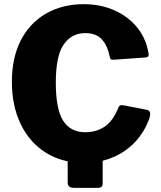

<svg xmlns="http://www.w3.org/2000/svg" viewBox="-20 -772 771 922"><path d="M335 130Q305 130 305 104V-64H473V107Q473 119 468 124.5Q463 130 448 130ZM384 -752Q444 -752 496.5 -735Q549 -718 589.5 -687.5Q630 -657 656 -616Q682 -575 691 -527Q696 -508 692.5 -502.5Q689 -497 679 -496L523 -485Q513 -485 510.5 -489.5Q508 -494 506 -503Q497 -551 470 -582Q443 -613 389 -613Q324 -613 286 -558.5Q248 -504 248 -376Q248 -247 283.5 -192Q319 -137 389 -137Q443 -137 483.5 -164.5Q524 -192 550 -259Q555 -270 575 -266L688 -244Q692 -243 697.5 -237.5Q703 -232 700 -214Q696 -196 682.5 -168Q669 -140 645 -109Q621 -78 584 -51Q547 -24 497 -7Q447 10 383 10Q277 10 199 -39.5Q121 -89 79 -177Q37 -265 37 -379Q37 -493 79 -576.5Q121 -660 199.5 -706Q278 -752 384 -752Z"/></svg>

Font: Libre Franklin ExtraBold
Style: Regular
Weight: 800
Designer: Pablo Impallari, Rodrigo Fuenzalida, Nhung Nguyen
Foundry: Impallari Type
Version: Version 3.000